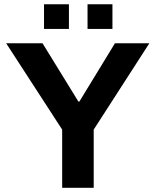

<svg xmlns="http://www.w3.org/2000/svg" viewBox="-20 -892 739 912"><path d="M275.3 0V-276.4L9.3 -686.4H182L352.3 -409.7H357.1L525.9 -686.4H689.4L425.1 -276.4V0ZM189.1 -754.6V-871.7H307.4V-754.6ZM395.8 -754.6V-871.7H514.1V-754.6Z"/></svg>

Font: Archivo Variable SemiBold
Style: Regular
Weight: 600
Designer: Hector Gatti
Foundry: Omnibus-Type
Version: Version 2.001